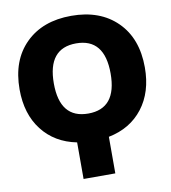

<svg xmlns="http://www.w3.org/2000/svg" viewBox="-100 -826 1007 1132"><g transform="rotate(-10 403.0 -260.0)"><path d="M778 -365Q778 -218 703.5 -121.5Q629 -25 498 1V220H308V1Q177 -25 102.5 -121.5Q28 -218 28 -365Q28 -539 129.5 -639.5Q231 -740 403 -740Q575 -740 676.5 -639.5Q778 -539 778 -365ZM233 -365Q233 -155 403 -155Q573 -155 573 -365Q573 -575 403 -575Q233 -575 233 -365Z"/></g></svg>

Font: Mplus 1p Black
Style: Regular
Weight: 900
Version: Version 1.061